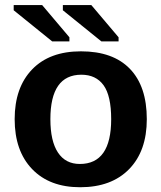

<svg xmlns="http://www.w3.org/2000/svg" viewBox="-20 -745 651 774"><path d="M571.8 -264.6Q571.8 -136.2 500.5 -63.2Q429.2 9.8 303.2 9.8Q179.7 9.8 109.4 -63.5Q39.1 -136.7 39.1 -264.6Q39.1 -392.1 109.4 -465.1Q179.7 -538.1 306.2 -538.1Q435.5 -538.1 503.7 -467.5Q571.8 -397 571.8 -264.6ZM428.2 -264.6Q428.2 -358.9 397.5 -401.4Q366.7 -443.8 308.1 -443.8Q183.1 -443.8 183.1 -264.6Q183.1 -176.3 213.6 -130.1Q244.1 -84 301.8 -84Q428.2 -84 428.2 -264.6ZM233.4 -703.6V-724.6H348.1L458 -594.7V-578.1H388.7ZM35.2 -703.6V-724.6H149.9L259.8 -594.7V-578.1H190.4Z"/></svg>

Font: Arial
Style: Bold
Weight: 700
Designer: Steve Matteson
Foundry: Ascender Corporation
Version: Version 2.00.3